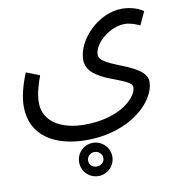

<svg xmlns="http://www.w3.org/2000/svg" viewBox="-91 -502 942 1014"><g transform="rotate(-10 380.0 5.5)"><path d="M30 1C30 158 159 232 326 232C570 232 707 86 707 -14C707 -116 462 -131 462 -201C462 -264 552 -337 629 -337C660 -337 688 -326 711 -315L744 -386C726 -399 685 -419 629 -419C504 -419 382 -296 382 -188C382 -63 618 -57 618 -1C618 53 524 150 331 150C207 150 112 97 112 -6C112 -46 123 -92 144 -148L72 -176C43 -105 30 -47 30 1ZM356 430C405 430 445 390 445 341C445 292 405 252 356 252C306 252 267 292 267 341C267 390 306 430 356 430ZM356 379C333 379 315 363 315 341C315 319 333 301 356 301C378 301 397 318 397 341C397 363 378 379 356 379Z"/></g></svg>

Font: Noto Sans Arabic
Style: Regular
Weight: 400
Designer: Monotype Design Team, Nadine Chahine, Nizar Qandah and Khaled Hosny
Foundry: Monotype Imaging Inc.
Version: Version 2.012